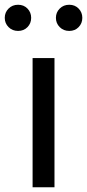

<svg xmlns="http://www.w3.org/2000/svg" viewBox="-45 -787 366 807"><path d="M92 0V-543H184V0ZM31 -657Q7 -657 -9 -673Q-25 -689 -25 -712Q-25 -735 -9 -751Q7 -767 31 -767Q55 -767 70.5 -751Q86 -735 86 -712Q86 -689 70.5 -673Q55 -657 31 -657ZM246 -657Q222 -657 206 -673Q190 -689 190 -712Q190 -735 206 -751Q222 -767 246 -767Q270 -767 285.5 -751Q301 -735 301 -712Q301 -689 285.5 -673Q270 -657 246 -657Z"/></svg>

Font: Gothic Nguyen
Style: Regular
Weight: 400
Designer: MORI Takayuki
Version: Version 1.220;July 21, 2023;FontCreator 14.0.0.2814 64-bit